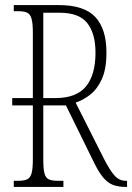

<svg xmlns="http://www.w3.org/2000/svg" viewBox="-20 -734 519 754"><path d="M34 0V-24H51Q75 -24 87 -30Q99 -36 104 -53.5Q109 -71 109 -108V-320H28V-349H109V-606Q109 -642 104 -660Q99 -678 87 -684Q75 -690 51 -690H34V-714H211Q311 -714 354.5 -667Q398 -620 398 -528Q398 -463 380 -423.5Q362 -384 334.5 -362.5Q307 -341 277 -331L389 -109Q411 -66 429.5 -45Q448 -24 474 -24H479V0H474Q444 0 423.5 -8Q403 -16 386 -36Q369 -56 351 -92L239 -320H150V-108Q150 -71 154.5 -53.5Q159 -36 171 -30Q183 -24 207 -24H229V0ZM199 -349Q280 -349 317.5 -394.5Q355 -440 355 -527Q355 -602 323 -643Q291 -684 214 -684H150V-349Z"/></svg>

Font: Noto Serif ExtraCondensed ExtraLight
Style: Regular
Weight: 200
Width: 2
Designer: Monotype Design Team
Foundry: Monotype Imaging Inc.
Version: Version 2.015